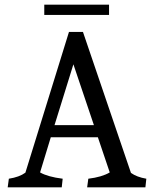

<svg xmlns="http://www.w3.org/2000/svg" viewBox="-20 -804 663 824"><path d="M13 0 18 -37Q63 -44 89 -63L276 -667H336L542 -62Q567 -44 608 -37L604 0H354L359 -37Q417 -44 451 -64L400 -215H198L152 -64Q185 -45 249 -37L245 0ZM295 -528 214 -267H383ZM170 -740V-784H448V-740Z"/></svg>

Font: Caladea
Style: Regular
Weight: 400
Designer: Carolina Giovagnoli and Andres Torresi
Foundry: Carolina Giovagnoli and Andres Torresi
Version: Version 1.002